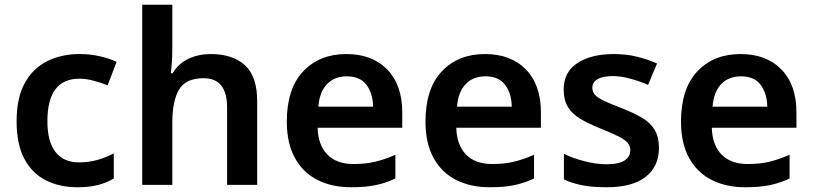

<svg xmlns="http://www.w3.org/2000/svg" viewBox="-20 -780 3428 810"><path d="M307 10Q231 10 173 -19.5Q115 -49 82.5 -110.5Q50 -172 50 -268Q50 -368 85 -430.5Q120 -493 180 -522.5Q240 -552 316 -552Q361 -552 402 -542.5Q443 -533 472 -519L434 -420Q406 -431 375 -439.5Q344 -448 315 -448Q180 -448 180 -269Q180 -182 214.5 -138.5Q249 -95 312 -95Q355 -95 391.5 -105.5Q428 -116 460 -133V-27Q430 -9 393.5 0.5Q357 10 307 10Z M707 -581Q707 -545 705 -517Q703 -489 701 -471H708Q734 -513 776 -532.5Q818 -552 869 -552Q961 -552 1013 -505Q1065 -458 1065 -353V0H938V-327Q938 -450 839 -450Q763 -450 735 -401.5Q707 -353 707 -264V0H580V-760H707Z M1441 -552Q1550 -552 1613.5 -487Q1677 -422 1677 -306V-241H1320Q1322 -168 1361 -128Q1400 -88 1472 -88Q1523 -88 1564 -98Q1605 -108 1648 -127V-27Q1608 -8 1565 1Q1522 10 1461 10Q1381 10 1320 -20.5Q1259 -51 1224.5 -113Q1190 -175 1190 -267Q1190 -406 1259 -479Q1328 -552 1441 -552ZM1443 -458Q1391 -458 1359.5 -425Q1328 -392 1323 -330H1554Q1553 -386 1526 -422Q1499 -458 1443 -458Z M2026 -552Q2135 -552 2198.5 -487Q2262 -422 2262 -306V-241H1905Q1907 -168 1946 -128Q1985 -88 2057 -88Q2108 -88 2149 -98Q2190 -108 2233 -127V-27Q2193 -8 2150 1Q2107 10 2046 10Q1966 10 1905 -20.5Q1844 -51 1809.5 -113Q1775 -175 1775 -267Q1775 -406 1844 -479Q1913 -552 2026 -552ZM2028 -458Q1976 -458 1944.5 -425Q1913 -392 1908 -330H2139Q2138 -386 2111 -422Q2084 -458 2028 -458Z M2760 -156Q2760 -78 2704 -34Q2648 10 2539 10Q2481 10 2438.5 2Q2396 -6 2359 -23V-131Q2398 -112 2447 -99.5Q2496 -87 2537 -87Q2591 -87 2615 -103Q2639 -119 2639 -146Q2639 -163 2628.5 -176.5Q2618 -190 2590.5 -204Q2563 -218 2513 -238Q2463 -258 2428.5 -278.5Q2394 -299 2376 -328.5Q2358 -358 2358 -402Q2358 -476 2416 -514Q2474 -552 2569 -552Q2620 -552 2664.5 -541.5Q2709 -531 2752 -512L2714 -422Q2677 -438 2638 -448.5Q2599 -459 2566 -459Q2523 -459 2501 -446Q2479 -433 2479 -410Q2479 -392 2490.5 -379.5Q2502 -367 2529.5 -354Q2557 -341 2607 -322Q2656 -303 2690.5 -282Q2725 -261 2742.5 -231Q2760 -201 2760 -156Z M3104 -552Q3213 -552 3276.5 -487Q3340 -422 3340 -306V-241H2983Q2985 -168 3024 -128Q3063 -88 3135 -88Q3186 -88 3227 -98Q3268 -108 3311 -127V-27Q3271 -8 3228 1Q3185 10 3124 10Q3044 10 2983 -20.5Q2922 -51 2887.5 -113Q2853 -175 2853 -267Q2853 -406 2922 -479Q2991 -552 3104 -552ZM3106 -458Q3054 -458 3022.5 -425Q2991 -392 2986 -330H3217Q3216 -386 3189 -422Q3162 -458 3106 -458Z"/></svg>

Font: Noto Sans Cherokee SemiBold
Style: Regular
Weight: 600
Designer: Monotype Design Team
Foundry: Monotype Imaging Inc.
Version: Version 2.001; ttfautohint (v1.8.4.7-5d5b)